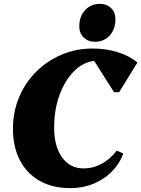

<svg xmlns="http://www.w3.org/2000/svg" viewBox="-20 -957 731 993"><path d="M343 16Q252 16 185.5 -21.5Q119 -59 83 -128Q47 -197 47 -291Q47 -378 78.5 -453.5Q110 -529 166.5 -585.5Q223 -642 297.5 -674Q372 -706 459 -706Q528 -706 588 -687.5Q648 -669 691 -634L596 -480H570L467 -642Q408 -635 361.5 -587.5Q315 -540 287.5 -464.5Q260 -389 260 -297Q260 -200 301 -143Q342 -86 412 -86Q462 -86 506 -110Q550 -134 584 -178L618 -163Q587 -81 512.5 -32.5Q438 16 343 16ZM471 -741Q435 -741 412.5 -763.5Q390 -786 390 -820Q390 -872 420 -904.5Q450 -937 496 -937Q532 -937 554.5 -915Q577 -893 577 -858Q577 -806 547.5 -773.5Q518 -741 471 -741Z"/></svg>

Font: Platypi ExtraBold
Style: Italic
Weight: 800
Italic angle: -13°
Designer: David Sargent
Foundry: Bolt Cutter Type
Version: Version 1.200; ttfautohint (v1.8.4.7-5d5b)